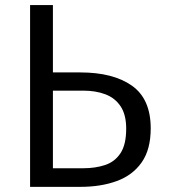

<svg xmlns="http://www.w3.org/2000/svg" viewBox="-20 -726 655 746"><path d="M185.6 -706.2V-444.6H291.8Q419.5 -444.6 492.6 -393.1Q565.6 -341.5 565.6 -227.2Q565.6 -145.1 530.5 -95.1Q495.4 -45.1 433.8 -22.6Q372.3 0 292.8 0H96.9V-706.2ZM304.1 -373.8H185.6V-72.3H303.6Q350.8 -72.3 388.5 -84.9Q426.2 -97.4 448.2 -130.8Q470.3 -164.1 470.3 -226.2Q470.3 -280.5 448.5 -313.1Q426.7 -345.6 389.2 -359.7Q351.8 -373.8 304.1 -373.8Z"/></svg>

Font: FiraCode Nerd Font Mono
Style: Regular
Weight: 400
Monospace: yes
Designer: Carrois Corporate, Edenspiekermann AG, Nikita Prokopov
Foundry: Carrois Corporate, Edenspiekermann AG, Nikita Prokopov
Version: Version 6.002;Nerd Fonts 3.4.0